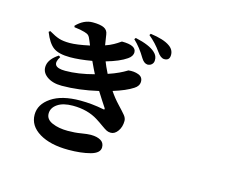

<svg xmlns="http://www.w3.org/2000/svg" viewBox="-119 -1055 1737 1331"><g transform="rotate(15 750.0 -389.5)"><path d="M286.1 -758.8 283.2 -768.6Q336.9 -824.2 400.4 -824.2Q453.1 -824.2 480.5 -811.5Q507.8 -798.8 511.7 -767.6Q513.7 -752.9 523.4 -692.4Q555.7 -703.1 580.6 -717.3Q605.5 -731.4 616.7 -739.7Q627.9 -748 630.9 -748Q732.4 -748 732.4 -698.2Q732.4 -668.9 700.2 -647.5Q651.4 -613.3 555.7 -585.9Q566.4 -556.6 591.8 -505.9Q635.7 -520.5 667.5 -535.6Q699.2 -550.8 711.4 -558.6Q723.6 -566.4 724.6 -566.4Q764.6 -571.3 796.9 -559.1Q829.1 -546.9 829.1 -513.7Q829.1 -481.4 795.9 -460.9Q747.1 -428.7 655.3 -400.4Q684.6 -356.4 720.7 -318.4Q756.8 -280.3 772.9 -260.7Q789.1 -241.2 789.1 -220.7Q789.1 -177.7 767.6 -147.5Q746.1 -117.2 717.8 -117.2Q701.2 -117.2 688 -123.5Q674.8 -129.9 648.4 -148.9Q622.1 -168 598.6 -182.6Q523.4 -230.5 417 -230.5Q346.7 -230.5 307.1 -203.1Q267.6 -175.8 267.6 -134.8Q267.6 -92.8 314.5 -72.8Q361.3 -52.7 425.8 -52.7Q478.5 -52.7 520.5 -60.1Q562.5 -67.4 591.8 -67.4Q632.8 -67.4 659.7 -52.2Q686.5 -37.1 686.5 -3.9Q686.5 38.1 620.6 55.7Q554.7 73.2 464.8 73.2Q334 73.2 254.9 25.4Q175.8 -22.5 175.8 -102.5Q175.8 -176.8 250.5 -227.5Q325.2 -278.3 458 -278.3Q541 -278.3 624 -261.7Q639.6 -257.8 632.8 -271.5Q627 -281.2 604 -315.4Q581.1 -349.6 565.4 -376Q426.8 -343.8 304.7 -343.8Q237.3 -343.8 196.3 -374.5Q155.3 -405.3 162.6 -452.6Q169.9 -500 232.4 -541L244.1 -533.2Q191.4 -450.2 301.8 -450.2Q394.5 -450.2 506.8 -480.5Q504.9 -483.4 489.3 -515.6Q473.6 -547.9 465.8 -565.4Q376 -549.8 309.6 -549.8Q228.5 -549.8 189.5 -578.1Q150.4 -606.4 121.1 -681.6L130.9 -689.5Q175.8 -663.1 205.6 -653.8Q235.4 -644.5 282.2 -644.5Q332 -644.5 422.9 -664.1L409.2 -697.3Q400.4 -720.7 391.1 -730Q381.8 -739.3 360.4 -745.1Q331.1 -753.9 286.1 -758.8ZM708 -786.1 715.8 -796.9Q819.3 -774.4 859.4 -736.3Q885.7 -712.9 883.8 -680.7Q883.8 -663.1 871.6 -651.4Q859.4 -639.6 840.8 -639.6Q815.4 -641.6 795.9 -673.8Q756.8 -740.2 708 -786.1ZM801.8 -840.8 808.6 -851.6Q904.3 -838.9 948.2 -807.6Q982.4 -784.2 982.4 -746.1Q982.4 -706.1 944.3 -706.1Q918 -706.1 892.6 -743.2Q853.5 -798.8 801.8 -840.8Z"/></g></svg>

Font: Bpmf Zihi Serif Heavy
Style: Heavy
Weight: 900
Foundry: But Ko
Version: Version 1.320